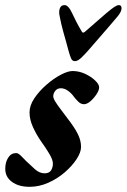

<svg xmlns="http://www.w3.org/2000/svg" viewBox="-45 -707 489 741"><path d="M69.5 14Q27 14 1.1 -5.1Q-24.7 -24.1 -24.7 -55.4Q-24.7 -80.9 -13.4 -98.5Q-2.1 -116.2 17.2 -116.2Q25 -116.2 35 -106.6Q45 -97 57.2 -84.1Q71.5 -70.3 89.5 -54.2Q107.5 -38.1 127.1 -38.1Q143.4 -38.1 150.8 -47.8Q158.2 -57.4 159.2 -73.7Q160 -89.1 145.1 -113.8Q130.3 -138.5 113.8 -161Q95.9 -186.7 82.5 -215.9Q69 -245.2 69 -273.4Q69 -299.9 87.4 -327.4Q105.8 -355 133.6 -379.3Q161.4 -403.7 189.2 -418.3Q216.9 -432.9 234.8 -432.9Q260.1 -432.9 283.4 -422.1Q306.6 -411.3 322.1 -396.5Q337.6 -381.6 337.6 -369.7Q337.6 -358.8 327.5 -343.3Q317.4 -327.9 304.1 -316.3Q290.7 -304.8 279 -304.8Q267.4 -304.8 257.5 -314.3Q247.6 -323.9 239.9 -334Q230.7 -347.3 217.2 -356.8Q203.8 -366.4 189.8 -366.4Q176.3 -366.4 168.4 -356.6Q160.5 -346.7 160.5 -335.4Q160.5 -327.4 168.9 -314.1Q177.2 -300.8 189.2 -285.2Q201.2 -269.7 213.2 -253.2Q242.2 -216 255 -190.4Q267.8 -164.9 267.8 -140.2Q267.8 -119.2 250.7 -93Q233.6 -66.8 205.2 -42.1Q176.8 -17.5 141.4 -1.7Q106 14 69.5 14ZM243.8 -471Q234.4 -471 229.7 -480.9Q225.1 -490.8 219.3 -511.7Q215.3 -528.3 210.1 -545.9Q204.8 -563.5 200.1 -581.2Q195.4 -598.8 191.3 -615.4Q187.3 -632 184.8 -646.7Q181.5 -662.5 186 -674.9Q190.4 -687.3 204.3 -687.3Q219 -687.3 233.6 -655.6Q239.6 -642.2 249.3 -623.5Q258.9 -604.8 271.2 -584.3Q275 -577.9 282.7 -584.3Q305.7 -604.8 328.5 -624.2Q351.3 -643.7 365.8 -656.6Q383.1 -671.4 395.1 -679.4Q407 -687.3 413.4 -687.3Q424.1 -687.3 424.1 -675.1Q424.1 -669.4 420.9 -662.1Q417.6 -654.7 410.5 -645.6Q393.5 -625.4 373.8 -602.5Q354 -579.7 334 -556.6Q314 -533.6 295.5 -512.2Q279.2 -493.7 266.8 -482.4Q254.3 -471 243.8 -471Z"/></svg>

Font: EB Garamond
Style: Italic
Weight: 400
Italic angle: -17.2°
Designer: Georg Duffner and Octavio Pardo
Foundry: Georg Duffner
Version: Version 1.001